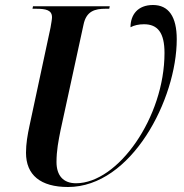

<svg xmlns="http://www.w3.org/2000/svg" viewBox="-20 -739 738 768"><path d="M252 9C506 9 687 -342 687 -582C687 -673 654 -719 592 -719C531 -719 502 -680 502 -630C517 -638 535 -642 556 -642C611 -642 638 -608 638 -527C638 -270 452 -6 284 -6C233 -6 206 -37 206 -91C206 -137 214 -177 222 -217L314 -640C325 -695 360 -704 402 -704H417L419 -714H112L110 -704H124C163 -704 188 -699 188 -670C188 -662 185 -646 182 -628L98 -236C90 -199 84 -164 84 -128C84 -39 142 9 252 9Z"/></svg>

Font: Noto Serif Display SemiCondensed SemiBold
Style: Italic
Weight: 600
Width: 4
Italic angle: -12°
Designer: Monotype Design Team
Foundry: Monotype Imaging Inc.
Version: Version 2.009